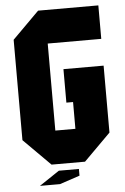

<svg xmlns="http://www.w3.org/2000/svg" viewBox="-56 -760 581 893"><g transform="rotate(-5 234.5 -313.0)"><path d="M437.5 -718.8V-562.5H187.5V-156.2H281.2V-281.2H250V-437.5H437.5V-125L312.5 0H156.2L31.2 -125V-593.8L156.2 -718.8ZM187.5 31.2H281.2V62.5L187.5 93.8H93.8Z"/></g></svg>

Font: Signwood
Style: Regular
Weight: 400
Designer: GGBotNet
Foundry: GGBotNet
Version: 0.95